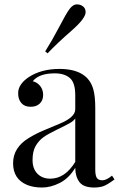

<svg xmlns="http://www.w3.org/2000/svg" viewBox="-20 -840 538 867"><path d="M127 -117.2Q127 -78.1 148.9 -55.7Q170.9 -33.2 207 -33.2Q273.4 -33.2 319.8 -108.9V-305.2Q312.5 -293.9 295.4 -284.2Q278.3 -274.4 236.8 -254.4Q195.3 -234.4 175.3 -219.7Q155.3 -205.1 141.1 -181.2Q127 -156.7 127 -117.2ZM442.4 -25.9Q460.4 -25.9 485.8 -46.9L497.1 -29.8Q462.4 -3.9 444.3 1.5Q425.8 6.8 405.8 6.8Q357.4 6.8 338.9 -17.6Q320.3 -42 319.8 -82Q290.5 -34.2 249.5 -13.7Q208.5 6.8 169.9 6.8Q131.3 6.8 102.5 -4.9Q39.1 -31.2 39.1 -103Q39.1 -173.8 109.9 -216.8Q143.6 -237.3 176.8 -251Q210 -264.6 248 -280.8Q319.8 -310.1 319.8 -346.2V-408.2Q320.3 -465.8 295.9 -487.3Q271.5 -508.8 227.1 -508.8Q156.2 -508.8 127.9 -473.1Q147.5 -468.8 161.1 -452.1Q174.8 -435.5 174.8 -411.1Q174.8 -386.7 159.2 -372.1Q143.6 -357.4 117.2 -357.9Q90.8 -357.9 76.2 -375Q61.5 -392.1 62 -419.9Q62 -459 108.9 -491.2Q166 -528.8 249 -528.8Q376 -528.3 401.4 -436.5Q410.2 -405.3 410.2 -351.1V-73.2Q410.2 -48.3 417 -37.1Q423.8 -25.9 442.4 -25.9ZM366.7 -785.2Q366.7 -756.8 302.2 -700.7Q237.8 -644.5 194.8 -599.1L184.1 -607.9Q215.8 -658.2 247.6 -718.8Q278.8 -779.3 294.4 -799.8Q310.1 -820.3 326.7 -820.3Q343.3 -820.3 355 -811Q366.7 -801.8 366.7 -785.2Z"/></svg>

Font: PlayfairDisplay-Regular
Style: Regular
Weight: 400
Designer: Claus Eggers Sørensen
Foundry: Claus Eggers Sørensen
Version: Version 1.002;PS 001.002;hotconv 1.0.70;makeotf.lib2.5.58329